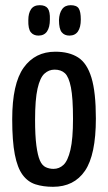

<svg xmlns="http://www.w3.org/2000/svg" viewBox="-20 -709 416 739"><path d="M184 10Q146 10 116.5 0.5Q87 -9 67 -36Q47 -63 37 -114.5Q27 -166 27 -250Q27 -387 71 -448.5Q115 -510 193 -510Q246 -510 280.5 -488Q315 -466 332 -410Q349 -354 349 -253Q349 -113 307 -51.5Q265 10 184 10ZM186 -59Q208 -59 224.5 -74.5Q241 -90 251 -132Q261 -174 261 -252Q261 -332 253 -372.5Q245 -413 230 -427Q215 -441 190 -441Q168 -441 151 -425.5Q134 -410 124.5 -368Q115 -326 115 -248Q115 -187 120 -149Q125 -111 133.5 -91.5Q142 -72 156 -65.5Q170 -59 186 -59ZM128 -572Q109 -572 98.5 -585Q88 -598 89 -632Q89 -658 99.5 -673.5Q110 -689 133 -689Q155 -689 164 -676.5Q173 -664 172 -634Q172 -604 161 -588Q150 -572 128 -572ZM247 -572Q228 -572 217.5 -585Q207 -598 207 -632Q208 -658 219 -673.5Q230 -689 252 -689Q275 -689 283 -676.5Q291 -664 291 -634Q291 -604 280 -588Q269 -572 247 -572Z"/></svg>

Font: Yanone Kaffeesatz
Style: Regular
Weight: 400
Designer: Yanone (Cyrillic: Daniel Pouzeot, Huerta Tipografica, and Cyreal)
Foundry: Yanone
Version: Version 2.003